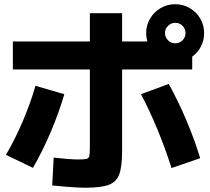

<svg xmlns="http://www.w3.org/2000/svg" viewBox="-20 -836 978 896"><path d="M223.6 29.3 230.5 -100.6Q262.7 -96.7 294.7 -94.2Q326.7 -91.8 344.7 -91.8Q374 -91.8 384 -94.5Q394 -97.2 396.7 -108.2Q399.4 -119.1 399.4 -150.4V-511.7H40V-642.6H399.4V-774.4H549.8V-642.6H668Q662.1 -661.1 662.1 -681.6Q662.1 -718.3 680.4 -749.3Q698.7 -780.3 729.7 -798.3Q760.7 -816.4 797.9 -816.4Q834.5 -816.4 865.5 -798.3Q896.5 -780.3 914.6 -749.3Q932.6 -718.3 932.6 -681.6Q932.6 -647.9 917.7 -619.1Q902.8 -590.3 877 -571.8V-511.7H549.8V-130.9Q549.8 -57.6 536.4 -22.2Q522.9 13.2 487.5 26.6Q452.1 40 378.9 40Q325.7 40 223.6 29.3ZM145.5 -435.5 280.3 -396.5Q255.9 -313 218 -223.1Q180.2 -133.3 133.8 -52.7L7.8 -113.3Q50.8 -187 86.7 -271.2Q122.6 -355.5 145.5 -435.5ZM637.7 -396.5 767.6 -444.3Q812 -363.8 850.1 -273.7Q888.2 -183.6 914.1 -97.7L780.3 -51.8Q752.9 -139.2 715.1 -231Q677.2 -322.8 637.7 -396.5ZM845.7 -681.6Q845.7 -701.7 831.8 -715.6Q817.9 -729.5 797.9 -729.5Q778.3 -729.5 764.2 -715.6Q750 -701.7 750 -681.6Q750 -662.1 764.2 -647.9Q778.3 -633.8 797.9 -633.8Q817.9 -633.8 831.8 -647.9Q845.7 -662.1 845.7 -681.6Z"/></svg>

Font: Pretendard JP ExtraBold
Style: Regular
Weight: 800
Designer: Base glyphs from Inter by Rasmus Andersson; Hangeul glyphs from Noto Sans CJK(Source Han Sans) by Jang Soo-young and Kan
Foundry: Kil Hyung-jin
Version: Version 1.309